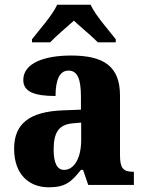

<svg xmlns="http://www.w3.org/2000/svg" viewBox="-20 -786 616 816"><path d="M116 -619V-606H193C215 -630 265 -672 294 -698C322 -672 375 -628 396 -606H472V-619C443 -657 385 -721 365 -766H223C203 -721 145 -657 116 -619ZM187 10C256 10 282 -11 324 -64H333L355 0H549V-56H546C503 -56 490 -72 490 -126V-380C490 -505 420 -550 282 -550C171 -550 79 -519 79 -446C79 -397 124 -378 216 -378C216 -446 233 -486 271 -486C311 -486 324 -447 324 -374V-320L248 -317C109 -312 40 -263 40 -154C40 -42 106 10 187 10ZM252 -64C222 -64 208 -95 208 -150C208 -221 228 -257 291 -262L325 -265V-191C325 -115 296 -64 252 -64Z"/></svg>

Font: Noto Serif Tamil SemiCondensed ExtraBold
Style: Italic
Weight: 800
Width: 4
Italic angle: -12°
Designer: Indian Type Foundry, Tom Grace, and the Monotype Design Team
Foundry: Monotype Imaging Inc.
Version: Version 2.003